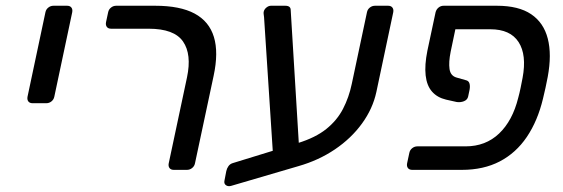

<svg xmlns="http://www.w3.org/2000/svg" viewBox="-20 -591 1960 668"><path d="M93.5 -231.9Q83.3 -231.9 78.5 -238.2Q73.8 -244.6 75.8 -254.8L138 -548.1Q140 -558.3 148 -564.6Q155.9 -571 166.1 -571H213.5Q223.7 -571 228.5 -564.6Q233.2 -558.3 231.2 -548.1L169 -254.8Q167 -244.6 159 -238.2Q151.1 -231.9 140.9 -231.9Z M584.8 0Q574.6 0 569.8 -6.3Q565 -12.6 567 -22.7L630.6 -321.8Q647.6 -402.1 616.8 -446.6Q586.1 -491.1 497.1 -491.1H366.6Q356.4 -491.1 351.7 -497.4Q346.9 -503.8 348.9 -514L356.2 -548.1Q358.2 -558.3 366.2 -564.6Q374.1 -571 384.3 -571H519.9Q606.4 -571 657.1 -543.8Q707.7 -516.6 724.2 -462.4Q740.7 -408.2 723.2 -327L658.4 -22.9Q656.4 -12.7 648.4 -6.4Q640.4 0 630.2 0Z M785.1 55.4Q774.1 58.8 766.4 53.6Q758.8 48.3 760.8 38.1L767.3 4.3Q769.3 -5.1 774.8 -12.9Q780.4 -20.7 789.7 -23.5L1016 -93.1Q1077.7 -112.1 1115.2 -142.2Q1152.7 -172.3 1173.4 -212.3Q1194.1 -252.3 1203.9 -299.2L1256.7 -548.3Q1258.7 -558.4 1266.7 -564.7Q1274.6 -571 1284.8 -571H1330.3Q1340.5 -571 1345.3 -564.6Q1350.1 -558.3 1348.1 -548.1L1289.4 -270.8Q1276.8 -212.6 1239.4 -161.2Q1202.1 -109.8 1145.4 -71.4Q1088.7 -33.1 1018.4 -13ZM931.7 -24 898.7 -531Q897.7 -539 897.2 -543Q896.7 -547 897.7 -551Q899.7 -559 907.2 -565Q914.7 -571 922.7 -571H972.4Q991.4 -571 991.4 -556L1022.4 -47Z M1564.3 -489.2 1547.9 -410.9Q1540.6 -374.6 1544 -350.9Q1547.4 -327.2 1568.4 -321.2L1602.9 -311.4Q1610.9 -309 1613.4 -300.5Q1615.9 -292 1613.9 -279.7L1608.8 -255.4Q1606.4 -243.8 1594.3 -238.9Q1582.2 -234.1 1568.9 -236.1L1531.8 -244.4Q1501.3 -251.6 1483.1 -272.3Q1464.9 -292.9 1460.9 -328.7Q1456.9 -364.4 1466.9 -414.3L1495.4 -548.1Q1498 -558.3 1505.7 -564.6Q1513.4 -571 1523.6 -571H1708.9Q1784.3 -571 1827.9 -541.6Q1871.6 -512.1 1885.8 -456.7Q1900.1 -401.3 1885.6 -323.4Q1882.6 -308.4 1877.9 -285.5Q1873.1 -262.6 1869.1 -247.6Q1850.7 -170.6 1813 -114.7Q1775.3 -58.9 1718.8 -29.4Q1662.3 0 1586.9 0H1414.2Q1404 0 1399.2 -6.4Q1394.4 -12.7 1396.4 -22.9L1404.1 -58.9Q1406.1 -69.1 1414.1 -75.4Q1422.1 -81.8 1432.3 -81.8H1600Q1669.5 -81.8 1716.4 -126.4Q1763.3 -171 1783.1 -251.1Q1787.3 -266.1 1791.3 -285.5Q1795.3 -304.9 1798.1 -319.9Q1813.1 -400.2 1784.2 -444.7Q1755.4 -489.2 1685.9 -489.2Z"/></svg>

Font: Rubik Light
Style: Italic
Weight: 300
Italic angle: -12°
Designer: Hubert and Fischer
Foundry: Hubert and Fischer
Version: Version 2.300;gftools[0.9.30]